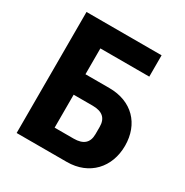

<svg xmlns="http://www.w3.org/2000/svg" viewBox="-162 -829 923 959"><g transform="rotate(30 300.0 -349.0)"><path d="M64 0H353C483 0 565 -91 565 -215C565 -341 483 -426 353 -426H215V-575H497V-698H64ZM215 -118V-308H325C380 -308 408 -284 408 -234V-192C408 -142 380 -118 325 -118Z"/></g></svg>

Font: IBM Plex Mono
Style: Bold
Weight: 700
Monospace: yes
Designer: Mike Abbink, Paul van der Laan, Pieter van Rosmalen
Foundry: Bold Monday
Version: Version 2.004